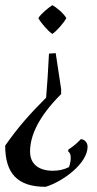

<svg xmlns="http://www.w3.org/2000/svg" viewBox="-20 -506 375 741"><path d="M128 -436C137 -419 165 -386 182 -375C199 -386 227 -419 236 -436C227 -453 199 -477 182 -486C168 -477 138 -453 128 -436ZM195 -301 169 -299C166 -234 162 -178 158 -129C97 -68 51 -17 0 56C0 164 48 215 156 215C220 196 318 126 318 60C318 46 308 32 292 31C277 47 263 59 244 71L243 78C251 85 253 91 253 105C253 114 249 134 246 139C226 149 206 153 184 153C133 153 96 130 96 79C96 19 127 -54 216 -143V-162Z"/></svg>

Font: Almendra
Style: Regular
Weight: 400
Designer: Ana Sanfelippo
Foundry: Ana Sanfelippo
Version: Version 1.003